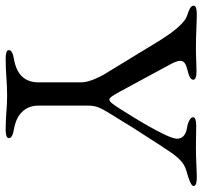

<svg xmlns="http://www.w3.org/2000/svg" viewBox="-38 -654 698 661"><g transform="rotate(90 310.5 -324.0)"><path d="M182 5C236 5 260 0 310 0C356 0 373 5 427 5C444 5 456 2 456 -6C456 -15 446 -20 423 -24C373 -33 344 -63 344 -108V-260C344 -299 343 -307 369 -350C415 -425 426 -443 480 -526C516 -581 533 -607 568 -617C596 -625 621 -633 621 -642C621 -650 609 -653 592 -653C569 -653 529 -650 488 -650C459 -650 443 -651 413 -651C396 -651 384 -648 384 -640C384 -631 403 -622 417 -620C436 -617 458 -610 458 -585C458 -551 377 -423 356 -390C338 -362 331 -352 323 -352C317 -352 309 -364 295 -390L203 -560C194 -576 190 -588 190 -596C190 -611 203 -616 222 -621C244 -626 255 -632 255 -641C255 -649 243 -652 226 -652C205 -652 177 -650 146 -650C100 -650 59 -653 29 -653C12 -653 0 -650 0 -642C0 -633 11 -627 33 -620C67 -610 107 -546 122 -522L239 -330C244 -321 264 -283 264 -256V-108C264 -60 236 -33 186 -24C163 -20 153 -15 153 -6C153 2 165 5 182 5Z"/></g></svg>

Font: EB Garamond
Style: Regular
Weight: 400
Designer: Georg Duffner and Octavio Pardo
Foundry: Georg Duffner
Version: Version 1.000;PS 001.000;hotconv 1.0.88;makeotf.lib2.5.64775